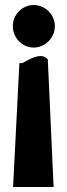

<svg xmlns="http://www.w3.org/2000/svg" viewBox="-20 -603 266 763"><path d="M198 -499C198 -546 159 -583 114 -583C68 -583 31 -545 31 -499C31 -453 68 -414 114 -414C160 -414 198 -453 198 -499ZM32 140H193L170 -367L167 -370C138 -401 74 -352 67 -352H57Z"/></svg>

Font: Bluebird
Style: SfBd
Weight: 700
Designer: Jasper
Foundry: Cannot Into Space Fonts
Version: Version 0.98